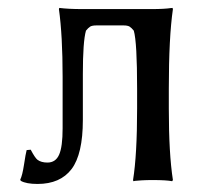

<svg xmlns="http://www.w3.org/2000/svg" viewBox="-20 -452 541 482"><path d="M188 -150.9V-266.1C188 -320.5 190.6 -356.8 195.8 -375C199.7 -379.9 203.3 -383.3 206.5 -385.3C209.8 -387.2 215 -388.2 222.2 -388.2H290C296.9 -388.2 301.9 -387.2 305.2 -385.3C308.4 -383.3 312 -379.9 315.9 -375C321.5 -355.5 324.2 -306.8 324.2 -229V-179.2C324.2 -102.1 320.8 -42.3 314 0L314.9 2.9L319.3 2C322.3 1.6 327.8 1.2 335.9 0.7C344.1 0.2 353.4 0 363.8 0C386.6 0 402.7 1 412.1 2.9L414.1 0C407.2 -44.3 403.8 -104 403.8 -179.2V-229C403.8 -314.9 407.2 -381.7 414.1 -429.2L413.1 -432.1L407.7 -431.6C404.1 -431 397.9 -430.4 389.2 -429.9C380.4 -429.4 370.9 -429.2 360.8 -429.2H186C163.2 -429.2 144.2 -430.2 128.9 -432.1L127.9 -429.2C134.1 -384.9 137.2 -328.1 137.2 -258.8V-129.9C137.2 -99 134.3 -76.9 128.4 -63.7C122.6 -50.5 112.8 -43.9 99.1 -43.9C88.7 -43.9 80.4 -46.2 74.2 -50.8C70 -54 64.3 -62.5 57.1 -76.2L46.9 -75.2C45.2 -69.3 43.1 -57.2 40.3 -38.8C37.5 -20.4 34.3 -7.8 30.8 -1L32.2 2C41.3 7.2 55.3 9.8 74.2 9.8C112.3 9.8 140.8 -2.7 159.7 -27.6C178.5 -52.5 188 -93.6 188 -150.9Z"/></svg>

Font: Linux Biolinum G
Style: Bold
Weight: 700
Designer: Philipp H. Poll
Foundry: Philipp H. Poll
Version: Version 1.1.0